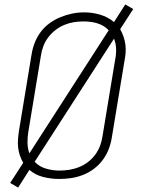

<svg xmlns="http://www.w3.org/2000/svg" viewBox="-20 -802 640 869"><path d="M62 47 26 26 85 -65Q76 -81 70 -98.5Q64 -116 62 -134.5Q60 -153 61.5 -172Q63 -191 66 -211L123 -556Q127 -582 137 -608Q147 -634 164 -657Q181 -680 204.5 -697Q228 -714 254 -724.5Q280 -735 306.5 -740.5Q333 -746 361 -746Q398 -746 433.5 -735.5Q469 -725 496 -702L547 -782L583 -761L524 -670Q533 -654 539 -636.5Q545 -619 547.5 -600.5Q550 -582 548.5 -563Q547 -544 543 -524L486 -179Q482 -153 472 -127Q462 -101 445 -78Q428 -55 404.5 -37.5Q381 -20 355 -10Q329 0 302 4Q275 8 249 8Q211 8 175.5 -1Q140 -10 113 -33ZM113 -108 472 -665Q462 -676 448.5 -684Q435 -692 420.5 -696.5Q406 -701 390 -703Q374 -705 358 -705Q335 -705 313.5 -701.5Q292 -698 270.5 -689Q249 -680 230.5 -665.5Q212 -651 198 -632.5Q184 -614 176 -592.5Q168 -571 165 -549L108 -204Q104 -180 104.5 -155Q105 -130 113 -108ZM249 -30Q272 -30 294 -33.5Q316 -37 337.5 -45.5Q359 -54 378 -68.5Q397 -83 411 -102Q425 -121 433 -142.5Q441 -164 444 -186L501 -531Q506 -555 505.5 -580Q505 -605 496 -627L137 -70Q157 -48 187.5 -39Q218 -30 249 -30Z"/></svg>

Font: Iosevka Curly XLtEx
Style: Italic
Weight: 200
Width: 7
Italic angle: -9°
Monospace: yes
Designer: Belleve Invis
Foundry: Belleve Invis
Version: Version 11.1.0; ttfautohint (v1.8.3)